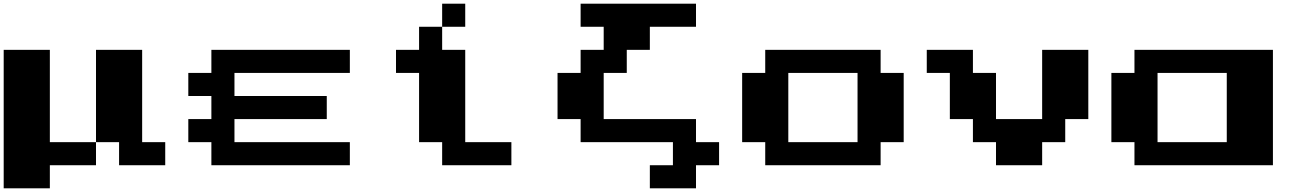

<svg xmlns="http://www.w3.org/2000/svg" viewBox="-20 -1020 7040 1040"><path d="M250 -250H500V-125H250V0H0V-750H250ZM875 -250V-125H625V-250H500V-750H750V-250Z M1125 -125V-250H1000V-375H1125V-500H1000V-625H1125V-750H1875V-625H1250V-500H1750V-375H1250V-250H1875V-125Z M2500 -875H2375V-1000H2500ZM2750 -250V-125H2375V-250H2250V-625H2125V-750H2250V-875H2375V-750H2500V-250Z M3500 0V-125H3625V-250H3125V-375H3000V-625H3125V-750H3250V-875H3125V-1000H3750V-875H3500V-750H3375V-625H3250V-375H3750V-250H3875V-125H3750V0Z M4125 -125V-250H4000V-625H4125V-750H4750V-625H4875V-250H4750V-125ZM4250 -250H4625V-625H4250Z M5375 -125V-250H5250V-375H5125V-625H5000V-750H5250V-625H5375V-375H5625V-750H5875V-375H5750V-250H5625V-125Z M6125 -125V-250H6000V-625H6125V-750H6875V-125ZM6250 -250H6625V-625H6250Z"/></svg>

Font: Press Start 2P
Style: Regular
Weight: 400
Designer: CodeMan38
Foundry: CodeMan38
Version: Version 3.000